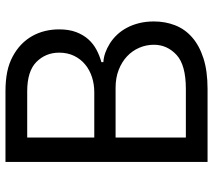

<svg xmlns="http://www.w3.org/2000/svg" viewBox="-58 -709 767 691"><g transform="rotate(-90 325.5 -363.5)"><path d="M88.1 -727.3H342.3Q381 -727.3 411.9 -721.1Q442.8 -714.8 467.7 -701.3Q492.2 -688.2 510.7 -670.5Q529.1 -652.7 541.2 -631.2Q553.3 -609.7 559.3 -585.2Q565.3 -560.7 565.3 -534.1Q565.3 -498.9 555.6 -473.2Q545.8 -447.4 529.7 -429.3Q513.5 -411.2 492.2 -399.9Q470.9 -388.5 447.4 -382.1V-375Q464.5 -373.9 481 -368.1Q497.5 -362.2 514.6 -351.6Q531.6 -340.9 546 -325.6Q560.4 -310.4 571 -290.5Q581.7 -270.6 587.7 -246.3Q593.8 -221.9 593.8 -193.2Q593.8 -152.3 580.1 -117Q566.4 -81.7 536.9 -55.8Q507.5 -29.8 461.5 -14.9Q415.5 0 350.9 0H88.1ZM176.1 -331V-78.1H350.9Q437.5 -78.1 473.7 -111.9Q509.9 -145.6 509.9 -193.2Q509.9 -220.9 499.1 -245.9Q488.3 -271 468.2 -289.8Q448.2 -308.6 419.6 -319.8Q391 -331 355.1 -331ZM339.5 -407.7Q367.9 -407.7 393.6 -416Q419.4 -424.4 438.9 -440.5Q458.5 -456.7 470 -480.3Q481.5 -503.9 481.5 -534.1Q481.5 -582.4 448.2 -615.8Q414.8 -649.1 342.3 -649.1H176.1V-407.7Z"/></g></svg>

Font: Inter P
Style: Regular
Weight: 400
Designer: Rasmus Andersson
Foundry: rsms
Version: Version 3.018;git-588b23468